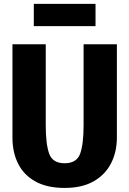

<svg xmlns="http://www.w3.org/2000/svg" viewBox="-20 -935 655 973"><path d="M572.3 -710.8V-237.9Q572.3 -165.1 542.8 -107.4Q513.3 -49.7 454.6 -16.2Q395.9 17.4 307.7 17.4Q219 17.4 160.3 -14.9Q101.5 -47.2 72.3 -104.6Q43.1 -162.1 43.1 -237.9V-710.8H211.8V-300.5Q211.8 -204.6 229.2 -156.2Q246.7 -107.7 307.7 -107.7Q368.7 -107.7 386.2 -156.2Q403.6 -204.6 403.6 -300.5V-710.8ZM464.1 -802.6H151.3V-915.4H464.1Z"/></svg>

Font: FiraCode Nerd Font Mono
Style: Bold
Weight: 700
Monospace: yes
Designer: Carrois Corporate, Edenspiekermann AG, Nikita Prokopov
Foundry: Carrois Corporate, Edenspiekermann AG, Nikita Prokopov
Version: Version 6.002;Nerd Fonts 3.3.0